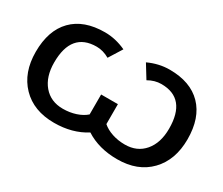

<svg xmlns="http://www.w3.org/2000/svg" viewBox="-119 -998 1517 1308"><g transform="rotate(30 640.0 -344.0)"><path d="M793 -556.2 729 -660.2Q811 -698.2 895 -698.2Q1059.1 -698.2 1147.9 -606.9Q1236.8 -515.6 1236.8 -347.2Q1236.8 -184.6 1143.1 -87.4Q1049.3 9.8 888.2 9.8Q744.1 9.8 640.1 -57.1Q534.7 9.8 392.1 9.8Q231 9.8 137 -87.4Q43 -184.6 43 -347.2Q43 -515.6 132.1 -606.9Q221.2 -698.2 386.2 -698.2Q469.7 -698.2 551.8 -660.2L486.8 -556.2Q437 -585 386.2 -585Q188 -585 188 -347.2Q188 -235.4 244.1 -169.2Q300.3 -103 396 -103Q449.7 -103 496.6 -118.4Q543.5 -133.8 574.2 -161.1V-317.9H706.1V-161.1Q737.3 -133.8 783.9 -118.4Q830.6 -103 883.8 -103Q979.5 -103 1035.6 -169.2Q1091.8 -235.4 1091.8 -347.2Q1091.8 -585 895 -585Q842.8 -585 793 -556.2Z"/></g></svg>

Font: Libra Sans Modern
Style: Bold
Weight: 700
Foundry: Stefan Peev, Context Ltd
Version: Version 1.000